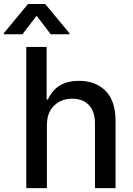

<svg xmlns="http://www.w3.org/2000/svg" viewBox="-64 -969 686 989"><path d="M177.6 -323.9V0H71.4V-727.3H176.1V-456.7H182.9Q202.1 -501.1 241.5 -526.8Q280.9 -552.6 344.5 -552.6Q428.6 -552.6 479.9 -500.7Q531.2 -448.9 531.2 -346.9V0H425.1V-334.2Q425.1 -394.2 394.2 -427.4Q363.3 -460.6 308.2 -460.6Q251.4 -460.6 214.5 -424.9Q177.6 -389.2 177.6 -323.9ZM51.5 -792.6H-44.4V-797.9L80.3 -948.5H168.7L293.7 -797.9V-792.6H197.4L124.6 -887.8Z"/></svg>

Font: Inter Zeller Medium
Style: Regular
Weight: 500
Designer: Rasmus Andersson; Joe Bland
Foundry: zeller
Version: Version 3.015;git-dec3a8cb1